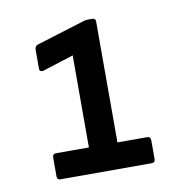

<svg xmlns="http://www.w3.org/2000/svg" viewBox="-57 -826 511 530"><g transform="rotate(-10 199.0 -560.5)"><path d="M72 -350Q62 -350 62 -360V-412Q62 -423 72 -423H164V-681L76 -653Q66 -652 66 -661V-713Q66 -724 74 -727L210 -769Q213 -770 216 -770.5Q219 -771 223 -771H234Q244 -771 244 -762V-423H327Q337 -423 337 -412V-360Q337 -350 327 -350Z"/></g></svg>

Font: Sofia Sans Semi Condensed SemiBold
Style: Regular
Weight: 600
Designer: Botio Nikoltchev, Ani Petrova
Foundry: lettersoup
Version: Version 4.100